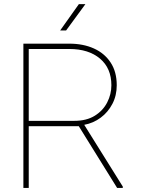

<svg xmlns="http://www.w3.org/2000/svg" viewBox="-20 -926 694 946"><path d="M557.1 0 368.2 -304.2H121.6V0H95.2V-710.9H321.8Q389.6 -710.9 442.4 -687.3Q495.1 -663.6 525.1 -617.9Q555.2 -572.3 555.2 -505.9Q555.2 -455.1 533.7 -414.1Q512.2 -373 476.1 -346.2Q439.9 -319.3 395 -311L585 -6.8V0ZM321.8 -684.6H121.6V-330.6H345.7Q406.7 -330.6 447.3 -356Q487.8 -381.3 508.3 -421.6Q528.8 -461.9 528.8 -505.9Q528.8 -589.8 472.7 -637.2Q416.5 -684.6 321.8 -684.6ZM276.4 -775.9 368.7 -905.8H400.9L305.7 -775.9Z"/></svg>

Font: Vazirmatn UI FD Thin
Style: Regular
Weight: 100
Designer: Saber Rastikerdar
Foundry: Saber Rastikerdar
Version: Version 33.003